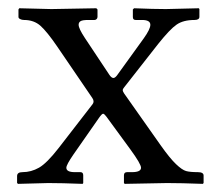

<svg xmlns="http://www.w3.org/2000/svg" viewBox="-20 -451 538 472"><path d="M196.8 -401.9Q182.6 -401.9 178 -398.9Q173.3 -396 173.3 -390.1Q173.3 -380.9 188.5 -357.9L248.5 -267.6Q253.9 -259.3 258.8 -259.3Q262.7 -259.3 267.6 -265.6L333.5 -356.9Q349.6 -379.4 349.6 -390.1Q349.6 -401.9 329.1 -401.9H313.5Q306.6 -401.9 306.6 -409.2V-427.7L309.6 -430.7Q357.4 -428.7 387.7 -428.7L468.8 -430.7L470.2 -428.7V-409.7Q470.2 -401.9 458 -401.9Q430.7 -401.9 414.3 -390.6Q397.9 -379.4 369.1 -343.3L285.2 -236.3Q281.7 -232.4 281.7 -229Q281.7 -226.6 285.2 -221.2L375 -93.8Q397.5 -62 412.6 -47.6Q427.7 -33.2 437.5 -30.5Q447.3 -27.8 466.3 -27.8Q480.5 -27.8 480.5 -19.5V-1L478.5 1Q424.8 -1 390.6 -1L286.6 1L284.7 -1V-20Q284.7 -27.8 292.5 -27.8H304.2Q326.7 -27.8 326.7 -38.6Q326.7 -47.9 300.3 -84L241.7 -164.1Q236.3 -171.4 233.4 -171.4Q230.5 -171.4 223.6 -161.6L160.6 -71.3Q143.1 -45.9 143.1 -38.6Q143.1 -27.8 164.1 -27.8H177.7Q184.6 -27.8 184.6 -20V-1L183.1 1Q131.3 -1 98.6 -1L24.4 1L22 -1V-18.1Q22 -27.8 35.2 -27.8Q56.6 -27.8 75.9 -38.8Q95.2 -49.8 124 -86.9L207.5 -194.8Q210 -197.8 210 -201.7Q210 -205.6 207 -210L120.1 -337.4Q95.7 -373 79.6 -387.5Q63.5 -401.9 39.1 -401.9Q33.7 -401.9 29.5 -404.1Q25.4 -406.2 25.4 -409.2V-427.7L27.3 -430.7L106.4 -428.7L216.8 -430.7L219.7 -427.7V-409.7Q219.7 -406.2 217.5 -404.1Q215.3 -401.9 212.4 -401.9Z"/></svg>

Font: Libertinage
Style: b
Weight: 400
Designer: OSP
Foundry: OSP
Version: Version 1.0; 2008; OFL relea